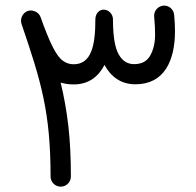

<svg xmlns="http://www.w3.org/2000/svg" viewBox="-20 -641 711 697"><path d="M200.2 36.6C221.2 36.6 237.3 20 237.3 0C237.3 -68.8 234.4 -130.4 228 -184.6C221.7 -238.8 212.4 -291 200.2 -341.3C214.4 -336.9 230 -334.5 247.6 -334.5C302.7 -334.5 337.9 -363.8 359.4 -405.3C382.3 -362.8 418.5 -335 471.7 -335C576.2 -335 615.2 -420.4 615.2 -528.3C615.2 -547.9 614.3 -563.5 612.3 -586.9C610.4 -606.9 593.3 -622.1 573.7 -620.6C553.7 -619.1 538.1 -601.6 539.6 -581.5C542 -556.2 543 -534.2 543 -515.1C543 -485.4 537.1 -460.4 525.4 -439.5C513.7 -418.5 494.1 -408.2 466.8 -408.2C443.4 -408.2 424.8 -419.4 411.6 -442.4C397.9 -465.3 390.6 -505.9 390.1 -564.9V-570.8C390.1 -589.8 374.5 -606 356.4 -606C338.4 -606 326.2 -589.8 326.2 -570.8C326.2 -476.1 312 -407.7 247.1 -407.7C233.4 -407.7 220.7 -411.6 209 -419.9C185.5 -436 162.1 -481 127.4 -578.6C124 -587.9 117.7 -594.7 108.4 -599.1H107.9C98.6 -603.5 89.8 -604 80.6 -601.1C62.5 -594.7 51.8 -573.2 58.1 -554.2C128.9 -346.7 163.6 -233.9 163.6 0C163.6 20 180.2 36.6 200.2 36.6Z"/></svg>

Font: Mikhak
Style: Regular
Weight: 400
Designer: Amin Abedi
Version: Version 3.2